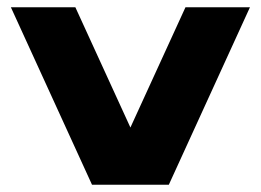

<svg xmlns="http://www.w3.org/2000/svg" viewBox="-20 -510 720 530"><path d="M10 -490H188L340 -158L492 -490H670L446 0H234Z"/></svg>

Font: Xolonium
Style: Bold
Weight: 700
Designer: Severin Meyer
Version: Version 4.2